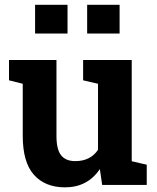

<svg xmlns="http://www.w3.org/2000/svg" viewBox="-20 -782 663 812"><path d="M254.9 10.3Q170.9 10.3 123.5 -42.7Q76.2 -95.7 76.2 -207.5V-427.7L18.1 -442.4V-528.3H218.8V-206.5Q218.8 -149.9 238.5 -125.2Q258.3 -100.6 298.3 -100.6Q362.3 -100.6 394.5 -148.4V-427.7L331.5 -442.4V-528.3H537.1V-100.1L600.6 -85.4V0H412.1L402.3 -66.9Q350.1 10.3 254.9 10.3ZM348.6 -640.1V-761.7H485.8V-640.1ZM128.4 -640.1V-761.7H265.6V-640.1Z"/></svg>

Font: Roboto Slab
Style: Bold
Weight: 700
Designer: Google
Version: Version 2.000; ttfautohint (v1.8.1.43-b0c9)